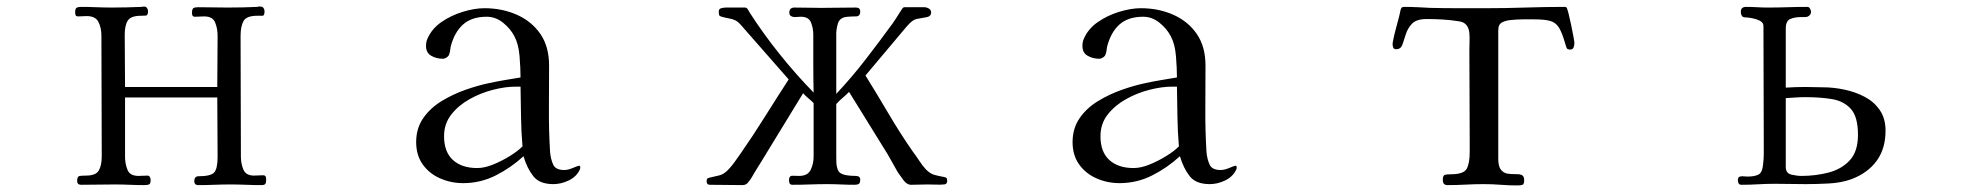

<svg xmlns="http://www.w3.org/2000/svg" viewBox="-20 -563 6040 585"><path d="M791 -16Q791 -7 788.5 -3Q786 1 777 1Q753 1 729.5 0Q706 -1 682 -1Q657 -1 633 0Q609 1 584 1Q572 1 572 -11Q572 -26 585 -26Q622 -26 632.5 -37.5Q643 -49 643 -85Q643 -131 642.5 -176Q642 -221 642 -266H361V-85Q361 -64 368.5 -45.5Q376 -27 402 -27Q409 -27 415.5 -27.5Q422 -28 429 -28Q434 -28 436.5 -24Q439 -20 439 -15Q439 -3 434 -1Q429 1 419 1Q397 1 375 0Q353 -1 330 -1Q305 -1 279 -0.5Q253 0 227 0Q215 0 215 -12Q215 -26 223.5 -27Q232 -28 242 -28Q272 -28 281 -43.5Q290 -59 290 -87Q290 -179 289.5 -271Q289 -363 289 -454Q289 -478 280 -496Q271 -514 244 -514Q238 -514 231.5 -513.5Q225 -513 219 -513Q212 -513 210.5 -516.5Q209 -520 209 -525Q209 -536 213 -539Q217 -542 227 -542Q250 -542 274 -541Q298 -540 321 -540Q343 -540 365.5 -540.5Q388 -541 410 -542Q412 -542 414.5 -542.5Q417 -543 419 -543Q425 -543 428 -538.5Q431 -534 431 -529Q431 -516 424.5 -515.5Q418 -515 410 -515Q379 -515 369.5 -500.5Q360 -486 360 -457Q360 -417 360.5 -377.5Q361 -338 361 -298H642Q642 -337 642.5 -376Q643 -415 643 -454Q643 -476 635.5 -494.5Q628 -513 602 -513Q595 -513 588.5 -512.5Q582 -512 575 -512Q568 -512 566.5 -515.5Q565 -519 565 -524Q565 -535 569 -538Q573 -541 583 -541Q606 -541 629 -540.5Q652 -540 674 -540Q697 -540 719.5 -540.5Q742 -541 764 -542Q766 -543 769 -543Q772 -543 774 -543Q780 -543 783 -538.5Q786 -534 786 -529Q786 -515 780 -515Q774 -515 764 -515Q731 -515 722 -499Q713 -483 713 -453Q713 -362 713.5 -269.5Q714 -177 714 -85Q714 -65 721.5 -46.5Q729 -28 754 -28Q761 -28 767.5 -28.5Q774 -29 781 -29Q788 -29 789.5 -25Q791 -21 791 -16Z M1572 -117Q1568 -162 1567.5 -207.5Q1567 -253 1566 -299H1551Q1520 -299 1482.5 -289.5Q1445 -280 1411 -261Q1377 -242 1355 -214Q1333 -186 1333 -148Q1333 -100 1360 -75.5Q1387 -51 1434 -51Q1456 -51 1482 -61.5Q1508 -72 1532.5 -87Q1557 -102 1572 -117ZM1748 -53Q1748 -49 1747 -47Q1737 -25 1713.5 -13.5Q1690 -2 1666 -2Q1624 -2 1605 -26Q1586 -50 1575 -87Q1537 -52 1490.5 -28.5Q1444 -5 1391 -5Q1354 -5 1321 -19.5Q1288 -34 1268 -62Q1248 -90 1248 -130Q1248 -172 1269.5 -203Q1291 -234 1325.5 -255Q1360 -276 1398.5 -289.5Q1437 -303 1471 -310Q1494 -315 1518 -319Q1542 -323 1566 -327Q1566 -355 1563 -392Q1560 -429 1547 -453Q1535 -476 1512.5 -494Q1490 -512 1463 -512Q1417 -512 1390.5 -488Q1364 -464 1353 -420Q1352 -415 1351.5 -409.5Q1351 -404 1349 -399Q1348 -393 1341.5 -388.5Q1335 -384 1329 -384Q1310 -384 1294 -393Q1278 -402 1278 -423Q1278 -435 1282 -444Q1295 -475 1324.5 -495.5Q1354 -516 1390 -527Q1426 -538 1456 -538Q1510 -538 1555 -518Q1600 -498 1626.5 -459.5Q1653 -421 1653 -363Q1653 -298 1652.5 -232Q1652 -166 1656 -100Q1658 -78 1665.5 -61.5Q1673 -45 1699 -45Q1711 -45 1726 -51.5Q1741 -58 1745 -58Q1748 -58 1748 -53Z M2866 -12Q2866 -2 2857 -1Q2845 0 2832 -0.5Q2819 -1 2807 -1Q2794 -1 2781.5 -0.5Q2769 0 2756 0Q2743 0 2732 -15Q2721 -30 2715 -39Q2705 -56 2695 -74.5Q2685 -93 2674 -110L2567 -283Q2557 -273 2547 -264.5Q2537 -256 2528 -246V-84Q2527 -46 2539.5 -36.5Q2552 -27 2587 -27Q2601 -27 2601 -16Q2601 -6 2597 -3Q2593 0 2584 0Q2563 0 2542 -1Q2521 -2 2501 -2Q2474 -2 2447.5 -1Q2421 0 2395 0Q2388 0 2386 -4Q2384 -8 2384 -14Q2384 -28 2395 -27.5Q2406 -27 2415 -27Q2441 -27 2450 -45.5Q2459 -64 2459 -86V-249Q2451 -257 2442.5 -264Q2434 -271 2427 -279L2320 -104Q2310 -88 2300.5 -72Q2291 -56 2280 -39Q2276 -32 2271 -23.5Q2266 -15 2260 -8Q2254 1 2242 1Q2217 1 2192.5 0.5Q2168 0 2143 0Q2133 0 2133 -11Q2133 -17 2135.5 -19Q2138 -21 2143 -22Q2159 -26 2171 -28.5Q2183 -31 2196 -43Q2207 -54 2216.5 -67Q2226 -80 2235 -93Q2274 -149 2310 -206.5Q2346 -264 2383 -321L2240 -484Q2229 -497 2220.5 -501Q2212 -505 2203 -506.5Q2194 -508 2179 -512Q2172 -514 2171 -517.5Q2170 -521 2170 -528Q2170 -536 2177.5 -538Q2185 -540 2192 -540H2250Q2255 -540 2258.5 -534.5Q2262 -529 2264 -525Q2305 -461 2355.5 -398Q2406 -335 2459 -281Q2458 -325 2458 -369Q2458 -413 2458 -457Q2458 -477 2451 -494.5Q2444 -512 2420 -512Q2416 -512 2411.5 -511.5Q2407 -511 2402 -511Q2395 -511 2390 -514Q2385 -517 2385 -525Q2385 -540 2401 -540Q2421 -540 2441 -539.5Q2461 -539 2482 -539Q2508 -539 2534.5 -539.5Q2561 -540 2588 -540Q2601 -540 2601 -528Q2601 -513 2588 -513Q2575 -513 2564 -512Q2539 -511 2533 -491.5Q2527 -472 2528 -452V-277Q2575 -327 2617.5 -382Q2660 -437 2700 -492Q2706 -501 2712 -510Q2718 -519 2724 -529Q2726 -532 2729 -536.5Q2732 -541 2736 -541H2796Q2803 -541 2810 -537Q2817 -533 2817 -525Q2817 -514 2805 -511Q2783 -507 2772 -505Q2761 -503 2744 -484L2617 -333Q2653 -275 2688 -215.5Q2723 -156 2762 -100Q2772 -87 2781 -73Q2790 -59 2801 -47Q2814 -34 2826 -30.5Q2838 -27 2855 -24Q2861 -23 2863.5 -21Q2866 -19 2866 -12Z M3572 -117Q3568 -162 3567.5 -207.5Q3567 -253 3566 -299H3551Q3520 -299 3482.5 -289.5Q3445 -280 3411 -261Q3377 -242 3355 -214Q3333 -186 3333 -148Q3333 -100 3360 -75.5Q3387 -51 3434 -51Q3456 -51 3482 -61.5Q3508 -72 3532.5 -87Q3557 -102 3572 -117ZM3748 -53Q3748 -49 3747 -47Q3737 -25 3713.5 -13.5Q3690 -2 3666 -2Q3624 -2 3605 -26Q3586 -50 3575 -87Q3537 -52 3490.5 -28.5Q3444 -5 3391 -5Q3354 -5 3321 -19.5Q3288 -34 3268 -62Q3248 -90 3248 -130Q3248 -172 3269.5 -203Q3291 -234 3325.5 -255Q3360 -276 3398.5 -289.5Q3437 -303 3471 -310Q3494 -315 3518 -319Q3542 -323 3566 -327Q3566 -355 3563 -392Q3560 -429 3547 -453Q3535 -476 3512.5 -494Q3490 -512 3463 -512Q3417 -512 3390.5 -488Q3364 -464 3353 -420Q3352 -415 3351.5 -409.5Q3351 -404 3349 -399Q3348 -393 3341.5 -388.5Q3335 -384 3329 -384Q3310 -384 3294 -393Q3278 -402 3278 -423Q3278 -435 3282 -444Q3295 -475 3324.5 -495.5Q3354 -516 3390 -527Q3426 -538 3456 -538Q3510 -538 3555 -518Q3600 -498 3626.5 -459.5Q3653 -421 3653 -363Q3653 -298 3652.5 -232Q3652 -166 3656 -100Q3658 -78 3665.5 -61.5Q3673 -45 3699 -45Q3711 -45 3726 -51.5Q3741 -58 3745 -58Q3748 -58 3748 -53Z M4777 -431Q4777 -425 4774.5 -418.5Q4772 -412 4764 -412Q4755 -412 4753 -417.5Q4751 -423 4749 -430Q4740 -462 4730.5 -478Q4721 -494 4704 -499Q4687 -504 4655 -504Q4637 -504 4619 -504Q4601 -504 4584 -502Q4569 -501 4557 -495Q4545 -489 4545 -471V-80Q4545 -56 4553 -46Q4561 -36 4573 -34Q4585 -32 4596.5 -32.5Q4608 -33 4616 -30Q4624 -27 4624 -14Q4624 -2 4619 0Q4614 2 4603 2Q4578 2 4552.5 0Q4527 -2 4501 -2Q4473 -2 4445.5 -0.5Q4418 1 4390 1Q4376 1 4376 -15Q4376 -29 4383 -30.5Q4390 -32 4400 -32Q4440 -32 4449 -49Q4458 -66 4458 -100V-139Q4458 -207 4457.5 -274.5Q4457 -342 4457 -409Q4457 -423 4457.5 -436Q4458 -449 4457 -462Q4454 -494 4426 -498Q4401 -502 4376.5 -503.5Q4352 -505 4327 -505Q4296 -505 4282.5 -491Q4269 -477 4263.5 -459Q4258 -441 4253 -427Q4248 -413 4234 -413Q4227 -413 4225 -418Q4223 -423 4223 -429Q4223 -432 4226 -446.5Q4229 -461 4234 -479Q4239 -497 4243 -513Q4247 -529 4248 -535Q4250 -540 4252.5 -541Q4255 -542 4260 -542Q4280 -542 4299.5 -541Q4319 -540 4338 -539Q4380 -538 4422.5 -538Q4465 -538 4507 -538Q4568 -538 4628 -540Q4688 -542 4749 -542Q4751 -542 4753 -540Q4755 -538 4759 -522.5Q4763 -507 4767 -487.5Q4771 -468 4774 -452Q4777 -436 4777 -431Z M5641 -152Q5641 -207 5619.5 -231Q5598 -255 5562 -261Q5526 -267 5481 -267Q5466 -267 5451 -266Q5436 -265 5421 -264V-54Q5421 -35 5438 -31Q5455 -27 5469 -27Q5511 -27 5550.5 -37Q5590 -47 5615.5 -74Q5641 -101 5641 -152ZM5725 -165Q5725 -110 5698 -73Q5671 -36 5621 -17Q5590 -6 5552.5 -4Q5515 -2 5482 -2Q5458 -2 5434.5 -2.5Q5411 -3 5387 -3Q5362 -3 5337 -1.5Q5312 0 5286 0Q5279 0 5277 -5Q5275 -10 5275 -15Q5275 -26 5288 -26Q5292 -26 5296 -25.5Q5300 -25 5304 -25Q5327 -25 5338.5 -31.5Q5350 -38 5352 -63Q5354 -79 5354 -95Q5354 -111 5354 -126Q5354 -215 5353.5 -305Q5353 -395 5353 -484Q5353 -494 5342.5 -499.5Q5332 -505 5319 -507.5Q5306 -510 5298 -510Q5290 -510 5287 -515Q5284 -520 5284 -527Q5284 -542 5300 -542Q5317 -542 5333.5 -541Q5350 -540 5366 -540Q5396 -540 5426.5 -541Q5457 -542 5487 -542Q5492 -542 5495 -536.5Q5498 -531 5498 -527Q5498 -517 5487 -512Q5483 -511 5477.5 -511Q5472 -511 5467 -511Q5448 -511 5434.5 -505Q5421 -499 5421 -476V-296Q5436 -297 5451 -297.5Q5466 -298 5481 -298L5535 -297Q5566 -297 5599.5 -290Q5633 -283 5661.5 -268Q5690 -253 5707.5 -227.5Q5725 -202 5725 -165Z"/></svg>

Font: Kaisei Tokumin
Style: Regular
Weight: 400
Designer: Font-Kai, 金井和夫
Foundry: KAZUO KANAI
Version: Version 5.003